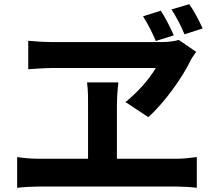

<svg xmlns="http://www.w3.org/2000/svg" viewBox="-20 -881 1040 918"><path d="M749 -830 664 -803C688 -765 708 -725 725 -685L811 -712C795 -748 772 -794 749 -830ZM885 -861 800 -836C824 -798 845 -759 862 -717L949 -745C932 -782 909 -827 885 -861ZM918 -633 835 -690C813 -684 786 -680 757 -680C659 -680 319 -680 224 -680C190 -680 149 -683 115 -686V-550C115 -550 194 -556 234 -556C305 -556 658 -556 725 -556C695 -505 644 -445 580 -393L689 -321C764 -387 853 -511 891 -592C898 -606 908 -618 918 -633ZM62 -130V17C96 13 132 11 163 11H826C849 11 892 13 921 17V-130C894 -127 862 -122 826 -122H539V-371C539 -405 541 -445 546 -487H396C402 -446 401 -404 401 -372V-122H163C131 -122 94 -125 62 -130Z"/></svg>

Font: Noto Sans CJK SC
Style: Bold
Weight: 700
Designer: Ryoko NISHIZUKA 西塚涼子 (kana, bopomofo & ideographs); Paul D. Hunt (Latin, Greek & Cyrillic); Sandoll Communications 산돌커뮤니
Foundry: Adobe
Version: Version 2.004;hotconv 1.0.118;makeotfexe 2.5.65603